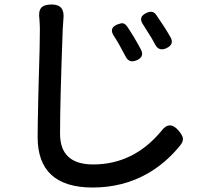

<svg xmlns="http://www.w3.org/2000/svg" viewBox="-20 -786 897 857"><path d="M394 51Q148 51 148 -174Q148 -224 151 -356Q152 -407 153 -432Q158 -584 158 -656Q158 -672 156 -700Q151 -735 163.5 -750.5Q176 -766 211 -766Q271 -766 263 -700Q261 -670 260 -656Q248 -332 248 -189Q248 -52 396 -52Q576 -52 700 -201Q737 -251 778 -202Q794 -182 796 -171Q799 -156 786 -139Q722 -59 638 -11Q528 51 394 51ZM540 -535Q522 -569 513 -585Q497 -613 488 -626Q465 -661 504 -677Q520 -683 529 -682Q539 -680 548 -667Q578 -623 609 -565Q626 -532 590 -517Q556 -502 540 -535ZM672 -588Q657 -617 644 -636Q631 -658 619 -676Q595 -710 633 -728Q662 -742 677 -720Q716 -664 741 -620Q759 -588 723 -571Q689 -555 672 -588Z"/></svg>

Font: GenSenRounded JP M
Style: Regular
Weight: 500
Version: Version 1.501;PS 1;hotconv 16.6.51;makeotf.lib2.5.65220